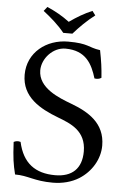

<svg xmlns="http://www.w3.org/2000/svg" viewBox="-57 -853 598 904"><g transform="rotate(5 242.5 -401.0)"><path d="M215 -697H258C288 -731 320 -763 358 -792L343 -812C305 -796 273 -777 236 -751C203 -776 169 -795 130 -812L114 -792C150 -764 185 -734 215 -697ZM394.7 -631C336.9 -639 339 -658 241.3 -658C140 -658 51 -591 51 -485C51 -379.6 137.5 -331.5 225.5 -298C286.3 -274.9 360 -246.8 360 -149C360 -68 314.8 -26 235 -26C141.5 -26 81.5 -68.5 59.5 -168C47.2 -172 36.6 -170.1 27 -165C31 -88 35 -62 47 -13C110 -13 138 10 226.7 10C272.2 10 315.2 -1.1 350 -22.8C407.5 -58.8 444 -120.4 444 -184C444 -290.4 363.9 -337 281.5 -367.9C222.3 -390.1 122.4 -427.9 122.4 -512C122.4 -568 173 -624 231.9 -624C329 -624 360 -562 380 -496C390.5 -494.2 403.5 -495 412.5 -502C409 -550 405 -578 394.7 -631Z"/></g></svg>

Font: Libertinus Serif
Style: Regular
Weight: 400
Designer: Philipp H. Poll
Foundry: Khaled Hosny
Version: Version 6.2